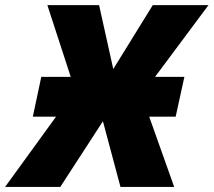

<svg xmlns="http://www.w3.org/2000/svg" viewBox="-81 -734 839 754"><path d="M-61 0 139.2 -275.9H47.9L81.1 -432.1H196.8L105 -713.9H308.1L363.8 -462.9L519 -713.9H737.8L527.8 -432.1H643.1L608.9 -275.9H504.9L603 0H392.1L323.2 -257.8L155.8 0Z"/></svg>

Font: Open Sans ExtraBold
Style: Italic
Weight: 800
Italic angle: -12°
Designer: Monotype Design Team
Foundry: Monotype Imaging Inc.
Version: Version 3.000; ttfautohint (v1.8.4)